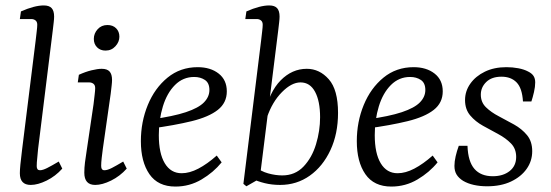

<svg xmlns="http://www.w3.org/2000/svg" viewBox="-20 -673 2027 706"><path d="M93 7Q53 7 53 -36Q53 -48 55 -68.5Q57 -89 61 -121L111 -523Q113 -541 115 -557.5Q117 -574 117 -582Q117 -593 110.5 -598Q104 -603 95 -603H53L57 -631Q107 -653 141 -653Q161 -653 170 -643Q179 -633 179 -612Q179 -604 177.5 -591Q176 -578 174 -561L120 -125Q119 -110 117 -92.5Q115 -75 115 -62Q115 -47 127 -47Q137 -47 153 -55Q169 -63 196 -79L209 -53Q184 -25 151.5 -9Q119 7 93 7Z M330 7Q290 7 290 -38Q290 -56 292.5 -76Q295 -96 299 -121L324 -290Q326 -308 328 -324.5Q330 -341 330 -349Q330 -360 323.5 -365Q317 -370 308 -370H266L270 -398Q294 -409 316.5 -414.5Q339 -420 354 -420Q374 -420 383 -410Q392 -400 392 -379Q392 -371 390.5 -358Q389 -345 387 -328L358 -125Q356 -110 354 -92.5Q352 -75 352 -63Q352 -47 364 -47Q375 -47 391.5 -55.5Q408 -64 433 -79L446 -53Q421 -25 388.5 -9Q356 7 330 7ZM368 -487Q349 -487 337 -499Q325 -511 325 -530Q325 -550 339 -565.5Q353 -581 375 -581Q395 -581 407 -569Q419 -557 419 -538Q419 -519 404.5 -503Q390 -487 368 -487Z M707 -426Q754 -426 784 -402.5Q814 -379 814 -337Q814 -295 781 -269Q748 -243 685 -227.5Q622 -212 533 -200L537 -234Q617 -245 663.5 -260.5Q710 -276 730 -296.5Q750 -317 750 -342Q750 -368 733.5 -379Q717 -390 694 -390Q653 -390 623.5 -360.5Q594 -331 579 -282Q564 -233 564 -176Q564 -109 586 -72.5Q608 -36 648 -36Q677 -36 709.5 -53Q742 -70 777 -101L795 -76Q765 -39 721 -13Q677 13 625 13Q561 13 529.5 -32.5Q498 -78 498 -154Q498 -225 523.5 -287Q549 -349 596 -387.5Q643 -426 707 -426Z M1010 7Q980 7 953.5 0.5Q927 -6 904 -17L919 -60Q939 -43 966 -35.5Q993 -28 1018 -28Q1065 -28 1096 -60.5Q1127 -93 1142 -142.5Q1157 -192 1157 -242Q1157 -301 1138.5 -335.5Q1120 -370 1085 -370Q1052 -370 1016.5 -334Q981 -298 962 -242L951 -249Q970 -335 1012 -377.5Q1054 -420 1108 -420Q1155 -420 1189 -381.5Q1223 -343 1223 -258Q1223 -181 1195 -121Q1167 -61 1119 -27Q1071 7 1010 7ZM886 12 875 3 940 -523Q942 -541 944 -557.5Q946 -574 946 -582Q946 -593 939.5 -598Q933 -603 924 -603H882L886 -631Q936 -653 970 -653Q990 -653 999 -643Q1008 -633 1008 -612Q1008 -604 1006.5 -591Q1005 -578 1003 -561L935 -16Z M1501 -426Q1548 -426 1578 -402.5Q1608 -379 1608 -337Q1608 -295 1575 -269Q1542 -243 1479 -227.5Q1416 -212 1327 -200L1331 -234Q1411 -245 1457.5 -260.5Q1504 -276 1524 -296.5Q1544 -317 1544 -342Q1544 -368 1527.5 -379Q1511 -390 1488 -390Q1447 -390 1417.5 -360.5Q1388 -331 1373 -282Q1358 -233 1358 -176Q1358 -109 1380 -72.5Q1402 -36 1442 -36Q1471 -36 1503.5 -53Q1536 -70 1571 -101L1589 -76Q1559 -39 1515 -13Q1471 13 1419 13Q1355 13 1323.5 -32.5Q1292 -78 1292 -154Q1292 -225 1317.5 -287Q1343 -349 1390 -387.5Q1437 -426 1501 -426Z M1771 12Q1745 12 1722.5 7Q1700 2 1683 -8Q1667 -18 1659 -31Q1651 -44 1651 -63Q1651 -79 1655.5 -98.5Q1660 -118 1667 -137H1699Q1701 -79 1724.5 -52Q1748 -25 1792 -25Q1830 -25 1854 -44Q1878 -63 1878 -96Q1878 -126 1859 -145.5Q1840 -165 1812 -180Q1784 -195 1756 -210.5Q1728 -226 1709 -248.5Q1690 -271 1690 -305Q1690 -338 1709.5 -365.5Q1729 -393 1763 -409.5Q1797 -426 1842 -426Q1865 -426 1886 -422Q1907 -418 1922 -410Q1936 -403 1942 -393.5Q1948 -384 1948 -370Q1948 -354 1943.5 -334.5Q1939 -315 1934 -300H1903Q1900 -349 1879.5 -370Q1859 -391 1824 -391Q1788 -391 1768 -371.5Q1748 -352 1748 -325Q1748 -297 1767 -278.5Q1786 -260 1814 -245.5Q1842 -231 1870.5 -215Q1899 -199 1918 -176Q1937 -153 1937 -117Q1937 -81 1916.5 -52Q1896 -23 1859 -5.5Q1822 12 1771 12Z"/></svg>

Font: Yrsa Light
Style: Italic
Weight: 300
Italic angle: -7.10001°
Designer: Anna Giedrys (Yrsa+Rasa design), David Brezina (Yrsa art-direction, Rasa art-direction, design)
Foundry: Rosetta Type Foundry
Version: Version 2.004